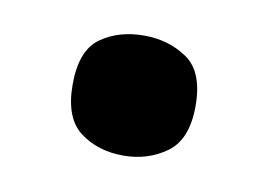

<svg xmlns="http://www.w3.org/2000/svg" viewBox="-35 -484 364 260"><g transform="rotate(10 146.5 -354.5)"><path d="M146 -272Q111 -272 86.5 -290.5Q62 -309 62 -355Q62 -402 86.5 -419.5Q111 -437 146 -437Q180 -437 205.5 -419.5Q231 -402 231 -355Q231 -309 205.5 -290.5Q180 -272 146 -272Z"/></g></svg>

Font: Noto Serif Thai SemiCondensed ExtraBold
Style: Regular
Weight: 800
Width: 4
Designer: Monotype Design Team
Foundry: Monotype Imaging Inc.
Version: Version 2.002; ttfautohint (v1.8.4.7-5d5b)